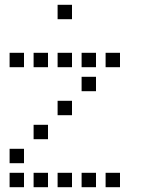

<svg xmlns="http://www.w3.org/2000/svg" viewBox="-20 -800 640 800"><path d="M221 -780Q220 -780 220 -780Q220 -780 220 -779V-721Q220 -720 220 -720Q220 -720 221 -720H279Q280 -720 280 -720Q280 -720 280 -721V-779Q280 -780 280 -780Q280 -780 279 -780ZM21 -580Q20 -580 20 -580Q20 -580 20 -579V-521Q20 -520 20 -520Q20 -520 21 -520H79Q80 -520 80 -520Q80 -520 80 -521V-579Q80 -580 80 -580Q80 -580 79 -580ZM121 -580Q120 -580 120 -580Q120 -580 120 -579V-521Q120 -520 120 -520Q120 -520 121 -520H179Q180 -520 180 -520Q180 -520 180 -521V-579Q180 -580 180 -580Q180 -580 179 -580ZM221 -580Q220 -580 220 -580Q220 -580 220 -579V-521Q220 -520 220 -520Q220 -520 221 -520H279Q280 -520 280 -520Q280 -520 280 -521V-579Q280 -580 280 -580Q280 -580 279 -580ZM321 -580Q320 -580 320 -580Q320 -580 320 -579V-521Q320 -520 320 -520Q320 -520 321 -520H379Q380 -520 380 -520Q380 -520 380 -521V-579Q380 -580 380 -580Q380 -580 379 -580ZM421 -580Q420 -580 420 -580Q420 -580 420 -579V-521Q420 -520 420 -520Q420 -520 421 -520H479Q480 -520 480 -520Q480 -520 480 -521V-579Q480 -580 480 -580Q480 -580 479 -580ZM321 -480Q320 -480 320 -480Q320 -480 320 -479V-421Q320 -420 320 -420Q320 -420 321 -420H379Q380 -420 380 -420Q380 -420 380 -421V-479Q380 -480 380 -480Q380 -480 379 -480ZM221 -380Q220 -380 220 -380Q220 -380 220 -379V-321Q220 -320 220 -320Q220 -320 221 -320H279Q280 -320 280 -320Q280 -320 280 -321V-379Q280 -380 280 -380Q280 -380 279 -380ZM121 -280Q120 -280 120 -280Q120 -280 120 -279V-221Q120 -220 120 -220Q120 -220 121 -220H179Q180 -220 180 -220Q180 -220 180 -221V-279Q180 -280 180 -280Q180 -280 179 -280ZM21 -180Q20 -180 20 -180Q20 -180 20 -179V-121Q20 -120 20 -120Q20 -120 21 -120H79Q80 -120 80 -120Q80 -120 80 -121V-179Q80 -180 80 -180Q80 -180 79 -180ZM21 -80Q20 -80 20 -80Q20 -80 20 -79V-21Q20 -20 20 -20Q20 -20 21 -20H79Q80 -20 80 -20Q80 -20 80 -21V-79Q80 -80 80 -80Q80 -80 79 -80ZM121 -80Q120 -80 120 -80Q120 -80 120 -79V-21Q120 -20 120 -20Q120 -20 121 -20H179Q180 -20 180 -20Q180 -20 180 -21V-79Q180 -80 180 -80Q180 -80 179 -80ZM221 -80Q220 -80 220 -80Q220 -80 220 -79V-21Q220 -20 220 -20Q220 -20 221 -20H279Q280 -20 280 -20Q280 -20 280 -21V-79Q280 -80 280 -80Q280 -80 279 -80ZM321 -80Q320 -80 320 -80Q320 -80 320 -79V-21Q320 -20 320 -20Q320 -20 321 -20H379Q380 -20 380 -20Q380 -20 380 -21V-79Q380 -80 380 -80Q380 -80 379 -80ZM421 -80Q420 -80 420 -80Q420 -80 420 -79V-21Q420 -20 420 -20Q420 -20 421 -20H479Q480 -20 480 -20Q480 -20 480 -21V-79Q480 -80 480 -80Q480 -80 479 -80Z"/></svg>

Font: Doto Medium
Style: Regular
Weight: 500
Monospace: yes
Version: Version 1.000